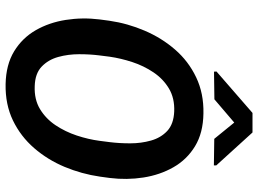

<svg xmlns="http://www.w3.org/2000/svg" viewBox="-142 -800 952 709"><g transform="rotate(90 334.5 -446.0)"><path d="M637.7 -375 632.8 -338.9Q623 -271 596.7 -208Q570.3 -145 527.3 -95.5Q484.4 -45.9 425.3 -17.3Q366.2 11.2 291 9.8Q219.2 8.3 169.9 -21.7Q120.6 -51.8 92 -101.6Q63.5 -151.4 54 -212.6Q44.4 -273.9 52.2 -336.9L57.1 -373.5Q66.9 -440.9 93.8 -503.7Q120.6 -566.4 163.6 -616Q206.5 -665.5 265.9 -693.8Q325.2 -722.2 399.4 -720.7Q471.2 -719.7 520.5 -689.7Q569.8 -659.7 598.1 -609.9Q626.5 -560.1 636 -499Q645.5 -438 637.7 -375ZM500.5 -336.9 505.4 -375Q509.8 -410.2 509.8 -450.4Q509.8 -490.7 499.5 -527.1Q489.3 -563.5 463.9 -587.2Q438.5 -610.8 392.1 -612.8Q343.3 -614.7 307.6 -593.5Q272 -572.3 247.8 -536.4Q223.6 -500.5 209.7 -458Q195.8 -415.5 189.9 -374.5L185.1 -336.4Q180.7 -302.2 180.7 -261.7Q180.7 -221.2 190.9 -184.3Q201.2 -147.5 226.6 -123.3Q252 -99.1 298.3 -97.7Q347.7 -95.7 383.3 -117.2Q418.9 -138.7 442.9 -174.6Q466.8 -210.4 481 -253.2Q495.1 -295.9 500.5 -336.9ZM469.7 -901.9 591.3 -768.1V-759.3L493.2 -760.7L433.1 -834.5L347.2 -761.2L245.1 -759.8L244.6 -769L397.5 -901.9Z"/></g></svg>

Font: Roboto SemiBold
Style: Italic
Weight: 600
Designer: Christian Robertson
Foundry: Google
Version: Version 3.009; 2024